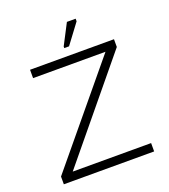

<svg xmlns="http://www.w3.org/2000/svg" viewBox="-132 -812 799 907"><g transform="rotate(-20 267.5 -358.0)"><path d="M33 0V-39L432 -521H68V-563H490V-524L93 -42H487V0ZM279 -604H255V-612L309 -716H353V-703Z"/></g></svg>

Font: Darker Grotesque
Style: Regular
Weight: 400
Designer: Gabriel Lam
Foundry: TypeRant
Version: Version 1.000;gftools[0.9.28]